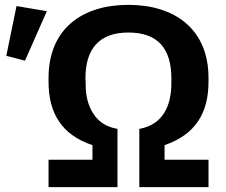

<svg xmlns="http://www.w3.org/2000/svg" viewBox="-20 -771 932 791"><path d="M180 0H464V-240C419 -248 387 -268 365 -302C343 -335 332 -377 333 -429L332 -448C332 -567 386 -637 509 -637C633 -637 686 -568 686 -448V-429C686 -337 653 -258 554 -240V0H839V-113H658V-173C783 -216 839 -303 839 -434V-450C839 -651 700 -751 509 -751C317 -751 180 -651 180 -450V-434C180 -304 235 -215 361 -173V-113H180ZM83 -521 173 -725 48 -746 6 -541Z"/></svg>

Font: Cheyenne Sans
Style: Bold
Weight: 700
Designer: The Public Sans project authors (U.S. Web Design System), Libre Franklin designed by Pablo Impallari and Rodrigo Fuenzal
Foundry: The Cheyenne Sans Project Authors
Version: Version 2.007